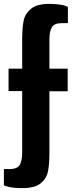

<svg xmlns="http://www.w3.org/2000/svg" viewBox="-23 -775 387 987"><path d="M19 185Q3 181 -3 178V94H27Q67 94 79 71.5Q91 49 91 10V-307H21V-422H91V-573Q91 -632 98.5 -668.5Q106 -705 136.5 -730Q167 -755 230 -755Q269 -755 304 -748Q322 -742 326 -740V-656H295Q255 -656 243 -634Q231 -612 231 -573V-422H325V-306H231V11Q231 70 223.5 106.5Q216 143 186 167.5Q156 192 92 192Q45 192 19 185Z"/></svg>

Font: Francois One
Style: Regular
Weight: 400
Designer: Vernon Adams
Foundry: Vernon Adams
Version: Version 2.000